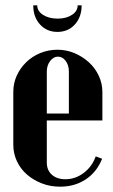

<svg xmlns="http://www.w3.org/2000/svg" viewBox="-20 -692 425 722"><path d="M30 -346Q30 -379 43 -407.5Q56 -436 78.5 -458Q101 -480 131.5 -492.5Q162 -505 196 -505Q230 -505 260.5 -492Q291 -479 314.5 -457.5Q338 -436 351.5 -407Q365 -378 365 -346V-239H156V-81Q156 -52 175 -35Q194 -18 226 -18Q263 -18 294.5 -41.5Q326 -65 340 -104L364 -95Q344 -45 302.5 -17.5Q261 10 206 10Q169 10 137 -2.5Q105 -15 81 -36Q57 -57 43.5 -86Q30 -115 30 -148ZM239 -265V-423Q239 -447 227 -463Q215 -479 198 -479Q181 -479 168.5 -462.5Q156 -446 156 -423V-265ZM272 -672H287Q287 -628 261.5 -600Q236 -572 196 -572Q156 -572 130.5 -600Q105 -628 105 -672H120Q120 -650 142 -636Q164 -622 197 -622Q229 -622 250.5 -636Q272 -650 272 -672Z"/></svg>

Font: Moniqa Black Heading
Style: Regular
Weight: 900
Designer: Rajesh Rajput
Foundry: Rajesh Rajput
Version: Version 1.000